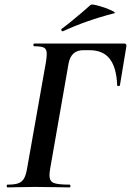

<svg xmlns="http://www.w3.org/2000/svg" viewBox="-20 -814 569 834"><path d="M13 -12Q44 -12 60 -18Q76 -24 84.5 -39Q93 -54 98 -84L180 -547Q183 -567 183 -580Q183 -600 172 -606.5Q161 -613 129 -613Q125 -613 125 -619Q125 -625 129 -625H520Q525 -625 527.5 -621.5Q530 -618 529 -613L501 -444Q500 -440 494.5 -440Q489 -440 489 -444Q486 -520 457 -558Q428 -596 368 -596H342Q289 -596 278 -539L198 -82Q195 -64 195 -52Q195 -27 213 -19.5Q231 -12 282 -12Q286 -12 286 -6Q286 0 282 0Q244 0 222 -1L132 -2L61 -1Q43 0 13 0Q9 0 9 -6Q9 -12 13 -12ZM252 -678Q248 -678 246.5 -682.5Q245 -687 248 -689Q279 -711 335 -759Q348 -771 374 -793Q379 -797 409.5 -788.5Q440 -780 463.5 -769Q487 -758 475 -756Q357 -726 253 -678Z"/></svg>

Font: Cormorant Garamond
Style: Bold Italic
Weight: 700
Italic angle: -10°
Designer: Christian Thalmann (Catharsis Fonts)
Foundry: Catharsis Fonts
Version: Version 4.000